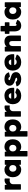

<svg xmlns="http://www.w3.org/2000/svg" viewBox="2970 -3710 1025 7004"><g transform="rotate(-90 3482.0 -208.5)"><path d="M64 24V-530Q64 -538 69 -542.5Q74 -547 82 -547H221Q229 -547 234.5 -542.5Q240 -538 240 -530L243 -470Q272 -513 317 -534Q362 -555 416 -555Q443 -555 458 -550Q474 -545 474 -530V-378Q474 -370 468.5 -366Q463 -362 454 -364Q414 -369 397 -369Q365 -369 334.5 -355.5Q304 -342 284 -314Q264 -286 264 -245V24Q264 32 259 37Q254 42 246 42H82Q74 42 69 37Q64 32 64 24Z M519 -253Q519 -344 553 -413Q587 -482 649.5 -520Q712 -558 793 -558Q903 -558 970 -478L972 -530Q972 -538 977 -542.5Q982 -547 990 -547H1129Q1137 -547 1142 -542.5Q1147 -538 1147 -530V24Q1147 32 1142 37Q1137 42 1129 42H990Q982 42 977 37Q972 32 972 24L970 -28Q903 53 793 53Q712 53 650 14.5Q588 -24 553.5 -93Q519 -162 519 -253ZM842 -122Q896 -122 929.5 -158.5Q963 -195 963 -253Q963 -311 929.5 -347Q896 -383 842 -383Q788 -383 754.5 -347Q721 -311 721 -253Q721 -195 754.5 -158.5Q788 -122 842 -122Z M1275 266V-530Q1275 -538 1280 -542.5Q1285 -547 1293 -547H1432Q1440 -547 1445.5 -542.5Q1451 -538 1451 -530L1453 -478Q1485 -517 1529.5 -537.5Q1574 -558 1629 -558Q1710 -558 1772.5 -520Q1835 -482 1869 -413Q1903 -344 1903 -253Q1903 -162 1868.5 -93Q1834 -24 1772 14.5Q1710 53 1629 53Q1537 53 1475 -3V266Q1475 274 1470 279Q1465 284 1457 284H1293Q1285 284 1280 279Q1275 274 1275 266ZM1580 -122Q1634 -122 1667.5 -158.5Q1701 -195 1701 -253Q1701 -311 1667.5 -347Q1634 -383 1580 -383Q1526 -383 1492.5 -347Q1459 -311 1459 -253Q1459 -195 1492.5 -158.5Q1526 -122 1580 -122Z M2001 266V-530Q2001 -538 2006 -542.5Q2011 -547 2019 -547H2158Q2166 -547 2171.5 -542.5Q2177 -538 2177 -530L2179 -478Q2211 -517 2255.5 -537.5Q2300 -558 2355 -558Q2436 -558 2498.5 -520Q2561 -482 2595 -413Q2629 -344 2629 -253Q2629 -162 2594.5 -93Q2560 -24 2498 14.5Q2436 53 2355 53Q2263 53 2201 -3V266Q2201 274 2196 279Q2191 284 2183 284H2019Q2011 284 2006 279Q2001 274 2001 266ZM2306 -122Q2360 -122 2393.5 -158.5Q2427 -195 2427 -253Q2427 -311 2393.5 -347Q2360 -383 2306 -383Q2252 -383 2218.5 -347Q2185 -311 2185 -253Q2185 -195 2218.5 -158.5Q2252 -122 2306 -122Z M2727 24V-530Q2727 -538 2732 -542.5Q2737 -547 2745 -547H2884Q2892 -547 2897.5 -542.5Q2903 -538 2903 -530L2906 -470Q2935 -513 2980 -534Q3025 -555 3079 -555Q3106 -555 3121 -550Q3137 -545 3137 -530V-378Q3137 -370 3131.5 -366Q3126 -362 3117 -364Q3077 -369 3060 -369Q3028 -369 2997.5 -355.5Q2967 -342 2947 -314Q2927 -286 2927 -245V24Q2927 32 2922 37Q2917 42 2909 42H2745Q2737 42 2732 37Q2727 32 2727 24Z M3182 -253Q3182 -342 3220 -411.5Q3258 -481 3328 -519.5Q3398 -558 3491 -558Q3587 -558 3654.5 -515.5Q3722 -473 3755 -396Q3788 -319 3782 -219Q3780 -202 3763 -202H3384Q3395 -158 3422.5 -135Q3450 -112 3492 -112Q3559 -112 3589 -154Q3599 -165 3613 -162L3755 -114Q3766 -109 3766 -101Q3766 -97 3763 -91Q3724 -18 3652 17.5Q3580 53 3491 53Q3398 53 3328 14.5Q3258 -24 3220 -93.5Q3182 -163 3182 -253ZM3488 -402Q3446 -402 3419.5 -379Q3393 -356 3384 -311H3586Q3578 -355 3552.5 -378.5Q3527 -402 3488 -402Z M3834 -101Q3833 -103 3833 -108Q3833 -118 3846 -121L3979 -149L3985 -150Q3994 -150 4002 -139Q4016 -116 4039 -104Q4062 -92 4091 -92Q4118 -92 4133 -100Q4148 -108 4148 -123Q4148 -136 4134.5 -146Q4121 -156 4086 -165L4064 -171Q3857 -225 3857 -376Q3857 -429 3887.5 -470.5Q3918 -512 3973 -535Q4028 -558 4099 -558Q4193 -558 4253.5 -521.5Q4314 -485 4342 -410L4344 -403Q4344 -392 4330 -389L4201 -359H4197Q4186 -359 4180 -371Q4167 -392 4149.5 -402.5Q4132 -413 4107 -413Q4086 -413 4073 -405.5Q4060 -398 4060 -383Q4060 -368 4076 -357Q4092 -346 4126 -338L4147 -333Q4260 -304 4306 -257.5Q4352 -211 4352 -133Q4352 -77 4319.5 -35Q4287 7 4229.5 30Q4172 53 4098 53Q3998 53 3930 13.5Q3862 -26 3834 -101Z M4408 -253Q4408 -342 4446 -411.5Q4484 -481 4554 -519.5Q4624 -558 4717 -558Q4813 -558 4880.5 -515.5Q4948 -473 4981 -396Q5014 -319 5008 -219Q5006 -202 4989 -202H4610Q4621 -158 4648.5 -135Q4676 -112 4718 -112Q4785 -112 4815 -154Q4825 -165 4839 -162L4981 -114Q4992 -109 4992 -101Q4992 -97 4989 -91Q4950 -18 4878 17.5Q4806 53 4717 53Q4624 53 4554 14.5Q4484 -24 4446 -93.5Q4408 -163 4408 -253ZM4714 -402Q4672 -402 4645.5 -379Q4619 -356 4610 -311H4812Q4804 -355 4778.5 -378.5Q4753 -402 4714 -402Z M5103 24V-530Q5103 -538 5108 -542.5Q5113 -547 5121 -547H5260Q5268 -547 5273.5 -542.5Q5279 -538 5279 -530L5281 -478Q5313 -517 5360.5 -537.5Q5408 -558 5467 -558Q5571 -558 5628.5 -501Q5686 -444 5686 -342V24Q5686 32 5681 37Q5676 42 5668 42H5504Q5496 42 5491 37Q5486 32 5486 24V-267Q5486 -328 5466 -355.5Q5446 -383 5402 -383Q5357 -383 5330 -349.5Q5303 -316 5303 -253V24Q5303 32 5298 37Q5293 42 5285 42H5121Q5113 42 5108 37Q5103 32 5103 24Z M5837 -208V-376H5767Q5759 -376 5754 -381Q5749 -386 5749 -394V-527Q5749 -535 5754 -540Q5759 -545 5767 -545H5837V-683Q5837 -691 5842 -696Q5847 -701 5855 -701H6019Q6027 -701 6032 -696Q6037 -691 6037 -683V-545H6154Q6162 -545 6167 -540Q6172 -535 6172 -527V-394Q6172 -386 6167 -381Q6162 -376 6154 -376H6037V-189Q6037 -151 6047.5 -133Q6058 -115 6081 -115Q6091 -115 6098.5 -120Q6106 -125 6113 -137Q6120 -144 6125 -144Q6129 -144 6135 -141L6247 -93Q6258 -88 6258 -78Q6258 -74 6254 -66Q6224 -6 6169 23.5Q6114 53 6051 53Q5941 53 5889 -13Q5837 -79 5837 -208Z M6272 -253Q6272 -344 6306 -413Q6340 -482 6402.5 -520Q6465 -558 6546 -558Q6656 -558 6723 -478L6725 -530Q6725 -538 6730 -542.5Q6735 -547 6743 -547H6882Q6890 -547 6895 -542.5Q6900 -538 6900 -530V24Q6900 32 6895 37Q6890 42 6882 42H6743Q6735 42 6730 37Q6725 32 6725 24L6723 -28Q6656 53 6546 53Q6465 53 6403 14.5Q6341 -24 6306.5 -93Q6272 -162 6272 -253ZM6595 -122Q6649 -122 6682.5 -158.5Q6716 -195 6716 -253Q6716 -311 6682.5 -347Q6649 -383 6595 -383Q6541 -383 6507.5 -347Q6474 -311 6474 -253Q6474 -195 6507.5 -158.5Q6541 -122 6595 -122Z"/></g></svg>

Font: LINE Seed JP_TTF ExtraBold
Style: Regular
Weight: 800
Designer: LY Corporation & Fontrix & Fontworks
Version: Version 1.015